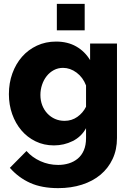

<svg xmlns="http://www.w3.org/2000/svg" viewBox="-20 -750 680 993"><path d="M259 2Q207 2 164 -19Q121 -40 90.5 -76Q60 -112 43 -160Q26 -208 26 -263Q26 -321 44 -370.5Q62 -420 94 -456.5Q126 -493 171 -514Q216 -535 270 -535Q330 -535 374.5 -509.5Q419 -484 446 -439V-525H585V-36Q585 24 562.5 72Q540 120 500 153.5Q460 187 404 205Q348 223 281 223Q196 223 136 196Q76 169 31 118L117 31Q146 64 189 83.5Q232 103 281 103Q310 103 336 95Q362 87 382 70.5Q402 54 413.5 27.5Q425 1 425 -36V-87Q401 -43 356 -20.5Q311 2 259 2ZM314 -125Q351 -125 380 -145.5Q409 -166 425 -198V-308Q409 -350 376 -374.5Q343 -399 306 -399Q280 -399 258.5 -387.5Q237 -376 221.5 -356.5Q206 -337 197.5 -311.5Q189 -286 189 -259Q189 -230 198.5 -205.5Q208 -181 225 -163Q242 -145 264.5 -135Q287 -125 314 -125ZM274 -593V-730H418V-593Z"/></svg>

Font: Boldmen
Style: Bold
Weight: 700
Designer: Matt McInerney, Pablo Impallari, Rodrigo Fuenzalida
Foundry: LIVING CONCEPT
Version: Version 1.000